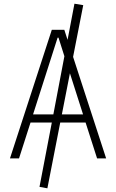

<svg xmlns="http://www.w3.org/2000/svg" viewBox="-20 -854 626 1035"><path d="M235.4 161.1 192.9 153.3 259.3 -193.4H144.5L82.5 0H33.7L259.3 -693.4H326.7L344.2 -639.2L381.3 -834L428.7 -826.2L374 -547.4L552.2 0H503.4L441.4 -193.4H304.7ZM267.6 -237.3 327.1 -550.8 295.4 -650.9H290.5L158.2 -237.3ZM356.9 -459 313.5 -237.3H427.7Z"/></svg>

Font: Cascadia Mono NF ExtraLight
Style: Regular
Weight: 200
Monospace: yes
Designer: Aaron Bell
Foundry: Saja Typeworks
Version: Version 2404.023; ttfautohint (v1.8.4)